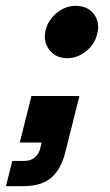

<svg xmlns="http://www.w3.org/2000/svg" viewBox="-58 -510 378 660"><path d="M-37.5 130 -15.8 43.3H24.2Q48.3 43.3 62.5 30.4Q76.7 17.5 80.8 -1.7L85 -20H10L50 -180H215L166.7 12.5Q152.5 70.8 118.8 100.4Q85 130 20.8 130ZM173.3 -310Q133.3 -310 111.2 -339.2Q89.2 -368.3 99.2 -407.5Q108.3 -442.5 137.9 -466.2Q167.5 -490 201.7 -490Q243.3 -490 265 -461.2Q286.7 -432.5 275.8 -392.5Q267.5 -357.5 237.9 -333.8Q208.3 -310 173.3 -310Z"/></svg>

Font: Funnel Sans ExtraBold
Style: Italic
Weight: 800
Italic angle: -14.036°
Version: Version 1.000; Beta; Release 5; Build 24; ttfautohint (v1.8.